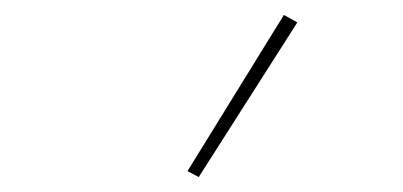

<svg xmlns="http://www.w3.org/2000/svg" viewBox="-20 -799 540 257"><path d="M246 -562 231 -570 360 -779 378 -769Z"/></svg>

Font: Iosevka Curly Thin
Style: Regular
Weight: 100
Monospace: yes
Designer: Belleve Invis
Foundry: Belleve Invis
Version: Version 22.1.2; ttfautohint (v1.8.4)